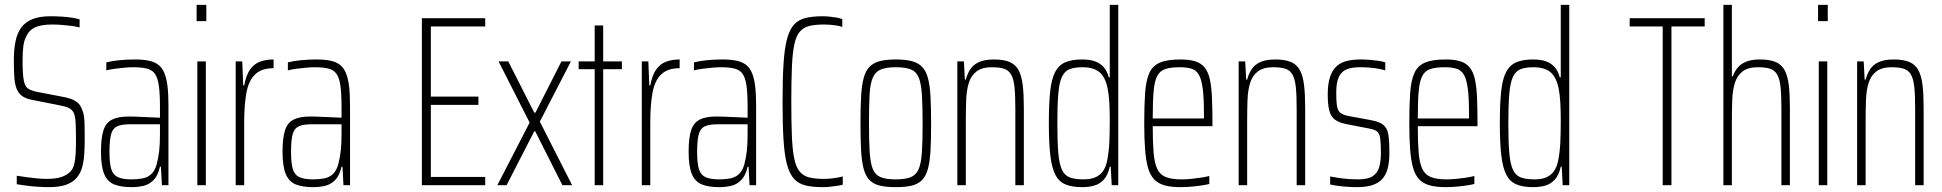

<svg xmlns="http://www.w3.org/2000/svg" viewBox="-20 -763 8002 791"><path d="M182 8Q162 8 137.5 6.5Q113 5 90 2Q67 -1 49 -4V-39Q68 -36 90 -33Q112 -30 133.5 -28Q155 -26 170 -26Q209 -26 232 -33.5Q255 -41 270 -56Q281 -68 285.5 -85.5Q290 -103 291.5 -127.5Q293 -152 293 -183Q293 -231 291.5 -258.5Q290 -286 283 -299.5Q276 -313 260.5 -319.5Q245 -326 216 -331L110 -352Q85 -357 70.5 -368Q56 -379 48.5 -397.5Q41 -416 39 -445.5Q37 -475 37 -515Q37 -559 44 -593Q51 -627 68 -650Q85 -673 114.5 -684.5Q144 -696 188 -696Q212 -696 235 -694.5Q258 -693 277.5 -690Q297 -687 308 -683V-650Q293 -654 273.5 -656.5Q254 -659 233.5 -660.5Q213 -662 196 -662Q153 -662 128.5 -652Q104 -642 93 -622Q80 -601 76.5 -575.5Q73 -550 73 -513Q73 -457 78 -431.5Q83 -406 95.5 -398Q108 -390 130 -385L229 -366Q255 -362 272.5 -355.5Q290 -349 301 -339Q312 -329 318 -312Q323 -302 325.5 -287Q328 -272 328.5 -248.5Q329 -225 329 -188Q329 -156 327 -126.5Q325 -97 318 -72.5Q311 -48 295.5 -30Q280 -12 252.5 -2Q225 8 182 8Z M522 8Q479 8 451 -3Q423 -14 409.5 -45.5Q396 -77 396 -138Q396 -194 406 -225.5Q416 -257 441 -270Q466 -283 510 -283Q521 -283 537.5 -282.5Q554 -282 572.5 -281Q591 -280 608 -279.5Q625 -279 639 -278V-324Q639 -377 634.5 -409.5Q630 -442 618.5 -458.5Q607 -475 585 -480.5Q563 -486 528 -486Q512 -486 491.5 -484Q471 -482 451.5 -479.5Q432 -477 418 -473V-506Q442 -512 472 -515Q502 -518 536 -518Q569 -518 593 -513Q617 -508 632.5 -496Q648 -484 657 -462.5Q666 -441 670 -408.5Q674 -376 674 -330V0H647L643 -76H639Q631 -40 613 -21.5Q595 -3 571.5 2.5Q548 8 522 8ZM522 -24Q547 -24 567.5 -28Q588 -32 602.5 -45Q617 -58 625 -84Q633 -114 636 -143Q639 -172 639 -210V-251H516Q482 -251 463.5 -243Q445 -235 438 -211Q431 -187 431 -138Q431 -92 438 -67.5Q445 -43 465 -33.5Q485 -24 522 -24Z M790 -676V-743H830V-676ZM793 0V-510H828V0Z M951 0V-510H978L982 -411H986Q994 -454 1010.5 -477Q1027 -500 1051.5 -509Q1076 -518 1107 -518V-482Q1057 -482 1030.5 -456Q1004 -430 995 -380Q986 -330 986 -259V0Z M1270 8Q1227 8 1199 -3Q1171 -14 1157.5 -45.5Q1144 -77 1144 -138Q1144 -194 1154 -225.5Q1164 -257 1189 -270Q1214 -283 1258 -283Q1269 -283 1285.5 -282.5Q1302 -282 1320.5 -281Q1339 -280 1356 -279.5Q1373 -279 1387 -278V-324Q1387 -377 1382.5 -409.5Q1378 -442 1366.5 -458.5Q1355 -475 1333 -480.5Q1311 -486 1276 -486Q1260 -486 1239.5 -484Q1219 -482 1199.5 -479.5Q1180 -477 1166 -473V-506Q1190 -512 1220 -515Q1250 -518 1284 -518Q1317 -518 1341 -513Q1365 -508 1380.5 -496Q1396 -484 1405 -462.5Q1414 -441 1418 -408.5Q1422 -376 1422 -330V0H1395L1391 -76H1387Q1379 -40 1361 -21.5Q1343 -3 1319.5 2.5Q1296 8 1270 8ZM1270 -24Q1295 -24 1315.5 -28Q1336 -32 1350.5 -45Q1365 -58 1373 -84Q1381 -114 1384 -143Q1387 -172 1387 -210V-251H1264Q1230 -251 1211.5 -243Q1193 -235 1186 -211Q1179 -187 1179 -138Q1179 -92 1186 -67.5Q1193 -43 1213 -33.5Q1233 -24 1270 -24Z M1718 0V-688H1979V-654H1755V-365H1951V-331H1755V-34H1979V0Z M2029 0 2162 -258 2034 -510H2074L2181 -299H2186L2293 -510H2332L2204 -262L2337 0H2297L2185 -222H2181L2067 0Z M2430 0V-478H2364V-510H2430V-658H2465V-510H2542V-478H2465V0Z M2624 0V-510H2651L2655 -411H2659Q2667 -454 2683.5 -477Q2700 -500 2724.5 -509Q2749 -518 2780 -518V-482Q2730 -482 2703.5 -456Q2677 -430 2668 -380Q2659 -330 2659 -259V0Z M2943 8Q2900 8 2872 -3Q2844 -14 2830.5 -45.5Q2817 -77 2817 -138Q2817 -194 2827 -225.5Q2837 -257 2862 -270Q2887 -283 2931 -283Q2942 -283 2958.5 -282.5Q2975 -282 2993.5 -281Q3012 -280 3029 -279.5Q3046 -279 3060 -278V-324Q3060 -377 3055.5 -409.5Q3051 -442 3039.5 -458.5Q3028 -475 3006 -480.5Q2984 -486 2949 -486Q2933 -486 2912.5 -484Q2892 -482 2872.5 -479.5Q2853 -477 2839 -473V-506Q2863 -512 2893 -515Q2923 -518 2957 -518Q2990 -518 3014 -513Q3038 -508 3053.5 -496Q3069 -484 3078 -462.5Q3087 -441 3091 -408.5Q3095 -376 3095 -330V0H3068L3064 -76H3060Q3052 -40 3034 -21.5Q3016 -3 2992.5 2.5Q2969 8 2943 8ZM2943 -24Q2968 -24 2988.5 -28Q3009 -32 3023.5 -45Q3038 -58 3046 -84Q3054 -114 3057 -143Q3060 -172 3060 -210V-251H2937Q2903 -251 2884.5 -243Q2866 -235 2859 -211Q2852 -187 2852 -138Q2852 -92 2859 -67.5Q2866 -43 2886 -33.5Q2906 -24 2943 -24Z M3369 8Q3328 8 3299 1Q3270 -6 3251.5 -26Q3233 -46 3222.5 -84.5Q3212 -123 3208 -186Q3204 -249 3204 -344Q3204 -438 3208 -501Q3212 -564 3222.5 -603Q3233 -642 3251.5 -662Q3270 -682 3299 -689Q3328 -696 3369 -696Q3383 -696 3398 -694.5Q3413 -693 3427 -690.5Q3441 -688 3450 -684V-652Q3439 -656 3426 -658Q3413 -660 3400.5 -661Q3388 -662 3375 -662Q3338 -662 3314 -656Q3290 -650 3275 -632.5Q3260 -615 3252.5 -580Q3245 -545 3242.5 -487.5Q3240 -430 3240 -344Q3240 -258 3242.5 -200.5Q3245 -143 3252.5 -108Q3260 -73 3275 -55.5Q3290 -38 3314 -32Q3338 -26 3375 -26Q3394 -26 3415.5 -29Q3437 -32 3452 -36V-2Q3440 1 3426.5 3Q3413 5 3398.5 6.5Q3384 8 3369 8Z M3671 8Q3630 8 3604 1.5Q3578 -5 3562 -21.5Q3546 -38 3538 -68Q3530 -98 3527.5 -143.5Q3525 -189 3525 -254Q3525 -319 3527.5 -365Q3530 -411 3538 -441Q3546 -471 3562 -487.5Q3578 -504 3604 -511Q3630 -518 3671 -518Q3711 -518 3737 -511Q3763 -504 3779 -487.5Q3795 -471 3803 -441Q3811 -411 3813.5 -365Q3816 -319 3816 -254Q3816 -189 3813.5 -143.5Q3811 -98 3803 -68Q3795 -38 3779 -21.5Q3763 -5 3737 1.5Q3711 8 3671 8ZM3670 -24Q3710 -24 3732 -33Q3754 -42 3764.5 -66Q3775 -90 3778 -135.5Q3781 -181 3781 -254Q3781 -327 3778 -373Q3775 -419 3765 -443.5Q3755 -468 3732.5 -477Q3710 -486 3671 -486Q3632 -486 3609.5 -477Q3587 -468 3576 -443.5Q3565 -419 3562.5 -373Q3560 -327 3560 -254Q3560 -181 3563 -135.5Q3566 -90 3576 -66Q3586 -42 3608.5 -33Q3631 -24 3670 -24Z M3924 0V-510H3951L3955 -435H3959Q3965 -458 3977 -477Q3989 -496 4012.5 -507Q4036 -518 4075 -518Q4115 -518 4139.5 -507.5Q4164 -497 4176.5 -473.5Q4189 -450 4193.5 -412Q4198 -374 4198 -320V0H4163V-315Q4163 -371 4159.5 -404.5Q4156 -438 4145.5 -456Q4135 -474 4116 -480Q4097 -486 4066 -486Q4026 -486 4003.5 -469Q3981 -452 3971.5 -422Q3962 -392 3960.5 -351.5Q3959 -311 3959 -264V0Z M4438 8Q4396 8 4369 -3.5Q4342 -15 4327.5 -43.5Q4313 -72 4307 -123.5Q4301 -175 4301 -255Q4301 -335 4306.5 -386.5Q4312 -438 4327 -466.5Q4342 -495 4369 -506.5Q4396 -518 4438 -518Q4469 -518 4490.5 -510.5Q4512 -503 4526.5 -487Q4541 -471 4548 -444H4552V-743H4587V0H4560L4556 -76H4552Q4544 -41 4527.5 -23Q4511 -5 4488.5 1.5Q4466 8 4438 8ZM4445 -24Q4486 -24 4509.5 -42.5Q4533 -61 4541 -100Q4548 -135 4550 -172.5Q4552 -210 4552 -269Q4552 -309 4550 -342.5Q4548 -376 4543 -400Q4533 -447 4508.5 -466.5Q4484 -486 4440 -486Q4407 -486 4386.5 -478Q4366 -470 4355 -446.5Q4344 -423 4340 -377Q4336 -331 4336 -255Q4336 -179 4340 -133Q4344 -87 4355 -63.5Q4366 -40 4387.5 -32Q4409 -24 4445 -24Z M4844 8Q4804 8 4777.5 0.5Q4751 -7 4734.5 -24.5Q4718 -42 4709.5 -72Q4701 -102 4697.5 -147Q4694 -192 4694 -254Q4694 -329 4697.5 -379.5Q4701 -430 4714.5 -461Q4728 -492 4758.5 -505Q4789 -518 4843 -518Q4880 -518 4904 -510.5Q4928 -503 4942.5 -485.5Q4957 -468 4964 -437.5Q4971 -407 4973 -362Q4975 -317 4975 -256V-243H4729Q4729 -178 4732.5 -135Q4736 -92 4747.5 -67.5Q4759 -43 4783 -33.5Q4807 -24 4848 -24Q4866 -24 4886.5 -26Q4907 -28 4927 -31Q4947 -34 4962 -38V-5Q4950 -2 4930 1Q4910 4 4888 6Q4866 8 4844 8ZM4940 -256V-296Q4940 -360 4935 -398Q4930 -436 4919 -455Q4908 -474 4888.5 -480Q4869 -486 4841 -486Q4803 -486 4780.5 -478.5Q4758 -471 4747 -449Q4736 -427 4732.5 -385.5Q4729 -344 4729 -275H4959Z M5083 0V-510H5110L5114 -435H5118Q5124 -458 5136 -477Q5148 -496 5171.5 -507Q5195 -518 5234 -518Q5274 -518 5298.5 -507.5Q5323 -497 5335.5 -473.5Q5348 -450 5352.5 -412Q5357 -374 5357 -320V0H5322V-315Q5322 -371 5318.5 -404.5Q5315 -438 5304.5 -456Q5294 -474 5275 -480Q5256 -486 5225 -486Q5185 -486 5162.5 -469Q5140 -452 5130.5 -422Q5121 -392 5119.5 -351.5Q5118 -311 5118 -264V0Z M5571 8Q5551 8 5530 6.5Q5509 5 5491 2.5Q5473 0 5460 -3V-36Q5473 -34 5486 -31.5Q5499 -29 5513.5 -27.5Q5528 -26 5543.5 -25Q5559 -24 5575 -24Q5615 -24 5635 -37Q5655 -50 5662 -74.5Q5669 -99 5669 -133Q5669 -174 5666 -194Q5663 -214 5652.5 -222Q5642 -230 5618 -234L5525 -252Q5495 -258 5478.5 -271Q5462 -284 5456 -309Q5450 -334 5450 -373Q5450 -419 5460 -447.5Q5470 -476 5488 -491.5Q5506 -507 5531 -512.5Q5556 -518 5586 -518Q5604 -518 5623 -516.5Q5642 -515 5659 -512.5Q5676 -510 5687 -506V-473Q5674 -477 5657.5 -480Q5641 -483 5621.5 -484.5Q5602 -486 5581 -486Q5551 -486 5529.5 -478Q5508 -470 5496.5 -447.5Q5485 -425 5485 -380Q5485 -344 5488.5 -324.5Q5492 -305 5503.5 -297Q5515 -289 5536 -285L5628 -268Q5662 -262 5678.5 -249Q5695 -236 5699.5 -209Q5704 -182 5704 -133Q5704 -96 5697 -69Q5690 -42 5674 -25Q5658 -8 5632.5 0Q5607 8 5571 8Z M5936 8Q5896 8 5869.5 0.5Q5843 -7 5826.5 -24.5Q5810 -42 5801.5 -72Q5793 -102 5789.5 -147Q5786 -192 5786 -254Q5786 -329 5789.5 -379.5Q5793 -430 5806.5 -461Q5820 -492 5850.5 -505Q5881 -518 5935 -518Q5972 -518 5996 -510.5Q6020 -503 6034.5 -485.5Q6049 -468 6056 -437.5Q6063 -407 6065 -362Q6067 -317 6067 -256V-243H5821Q5821 -178 5824.5 -135Q5828 -92 5839.5 -67.5Q5851 -43 5875 -33.5Q5899 -24 5940 -24Q5958 -24 5978.5 -26Q5999 -28 6019 -31Q6039 -34 6054 -38V-5Q6042 -2 6022 1Q6002 4 5980 6Q5958 8 5936 8ZM6032 -256V-296Q6032 -360 6027 -398Q6022 -436 6011 -455Q6000 -474 5980.5 -480Q5961 -486 5933 -486Q5895 -486 5872.5 -478.5Q5850 -471 5839 -449Q5828 -427 5824.5 -385.5Q5821 -344 5821 -275H6051Z M6296 8Q6254 8 6227 -3.5Q6200 -15 6185.5 -43.5Q6171 -72 6165 -123.5Q6159 -175 6159 -255Q6159 -335 6164.5 -386.5Q6170 -438 6185 -466.5Q6200 -495 6227 -506.5Q6254 -518 6296 -518Q6327 -518 6348.5 -510.5Q6370 -503 6384.5 -487Q6399 -471 6406 -444H6410V-743H6445V0H6418L6414 -76H6410Q6402 -41 6385.5 -23Q6369 -5 6346.5 1.5Q6324 8 6296 8ZM6303 -24Q6344 -24 6367.5 -42.5Q6391 -61 6399 -100Q6406 -135 6408 -172.5Q6410 -210 6410 -269Q6410 -309 6408 -342.5Q6406 -376 6401 -400Q6391 -447 6366.5 -466.5Q6342 -486 6298 -486Q6265 -486 6244.5 -478Q6224 -470 6213 -446.5Q6202 -423 6198 -377Q6194 -331 6194 -255Q6194 -179 6198 -133Q6202 -87 6213 -63.5Q6224 -40 6245.5 -32Q6267 -24 6303 -24Z M6830 0V-654H6694V-688H7003V-654H6866V0Z M7080 0V-743H7115V-449H7119Q7125 -466 7137 -482Q7149 -498 7171.5 -508Q7194 -518 7231 -518Q7271 -518 7295.5 -507.5Q7320 -497 7332.5 -473.5Q7345 -450 7349.5 -412Q7354 -374 7354 -320V0H7319V-315Q7319 -371 7315.5 -404.5Q7312 -438 7301.5 -456Q7291 -474 7272 -480Q7253 -486 7222 -486Q7182 -486 7159.5 -469Q7137 -452 7127.5 -422Q7118 -392 7116.5 -351.5Q7115 -311 7115 -264V0Z M7470 -676V-743H7510V-676ZM7473 0V-510H7508V0Z M7631 0V-510H7658L7662 -435H7666Q7672 -458 7684 -477Q7696 -496 7719.5 -507Q7743 -518 7782 -518Q7822 -518 7846.5 -507.5Q7871 -497 7883.5 -473.5Q7896 -450 7900.5 -412Q7905 -374 7905 -320V0H7870V-315Q7870 -371 7866.5 -404.5Q7863 -438 7852.5 -456Q7842 -474 7823 -480Q7804 -486 7773 -486Q7733 -486 7710.5 -469Q7688 -452 7678.5 -422Q7669 -392 7667.5 -351.5Q7666 -311 7666 -264V0Z"/></svg>

Font: Saira ExtraCondensed Thin
Style: Regular
Weight: 250
Width: 2
Designer: Hector Gatti with collaboration of the Omnibus-Type team
Foundry: Omnibus-Type
Version: Version 1.101